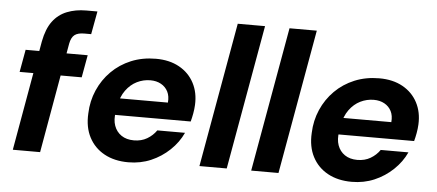

<svg xmlns="http://www.w3.org/2000/svg" viewBox="-49 -825 2152 946"><g transform="rotate(5 1026.5 -351.5)"><path d="M41 0 137 -544Q149 -607 176.5 -644Q204 -681 246.5 -698Q289 -715 342 -715H397L376 -601H342Q310 -601 294 -588.5Q278 -576 272 -545L176 0ZM41 -385 61 -496H368L348 -385Z M613 12Q544 12 494 -15.5Q444 -43 418 -93Q392 -143 396 -211Q398 -272 421.5 -326Q445 -380 486 -421Q527 -462 582.5 -485Q638 -508 705 -508Q772 -508 820.5 -481Q869 -454 894 -406.5Q919 -359 916 -298Q915 -277 911 -255Q907 -233 902 -215H491L505 -298H782Q785 -330 773.5 -352.5Q762 -375 739.5 -387.5Q717 -400 687 -400Q652 -400 620.5 -384.5Q589 -369 566 -337.5Q543 -306 535 -259L530 -230Q523 -191 533.5 -161.5Q544 -132 569 -115Q594 -98 631 -98Q668 -98 696 -114.5Q724 -131 742 -157H879Q857 -109 816.5 -70.5Q776 -32 724.5 -10Q673 12 613 12Z M964 0 1091 -715H1226L1099 0Z M1220 0 1347 -715H1482L1355 0Z M1718 12Q1649 12 1599 -15.5Q1549 -43 1523 -93Q1497 -143 1501 -211Q1503 -272 1526.5 -326Q1550 -380 1591 -421Q1632 -462 1687.5 -485Q1743 -508 1810 -508Q1877 -508 1925.5 -481Q1974 -454 1999 -406.5Q2024 -359 2021 -298Q2020 -277 2016 -255Q2012 -233 2007 -215H1596L1610 -298H1887Q1890 -330 1878.5 -352.5Q1867 -375 1844.5 -387.5Q1822 -400 1792 -400Q1757 -400 1725.5 -384.5Q1694 -369 1671 -337.5Q1648 -306 1640 -259L1635 -230Q1628 -191 1638.5 -161.5Q1649 -132 1674 -115Q1699 -98 1736 -98Q1773 -98 1801 -114.5Q1829 -131 1847 -157H1984Q1962 -109 1921.5 -70.5Q1881 -32 1829.5 -10Q1778 12 1718 12Z"/></g></svg>

Font: DM Sans 28pt
Style: Bold Italic
Weight: 700
Italic angle: -10°
Version: Version 4.004;gftools[0.9.30]